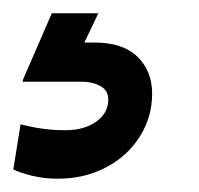

<svg xmlns="http://www.w3.org/2000/svg" viewBox="-21 -20 300 289"><path d="M142 130Q142 116 130 109.5Q118 103 103 103H13L14 99L57 0H127L106 44H121Q164 44 186 65.5Q208 87 208 121Q208 156 189.5 185.5Q171 215 138.5 232Q106 249 66 249Q45 249 27 244.5Q9 240 -1 235L10 167Q43 176 77 176Q106 176 124 163Q142 150 142 130Z"/></svg>

Font: Be Vietnam
Style: Bold Italic
Weight: 700
Italic angle: -9.66701°
Designer: Gabriel Lam
Foundry: TypeRant
Version: Version 3.000